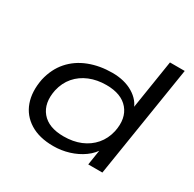

<svg xmlns="http://www.w3.org/2000/svg" viewBox="-156 -872 1061 1048"><g transform="rotate(30 375.0 -348.0)"><path d="M303 9Q214 9 155.5 -27.5Q97 -64 74.5 -127.5Q52 -191 68 -274Q85 -348 129 -398Q173 -448 239 -473.5Q305 -499 384 -499Q461 -499 515 -466.5Q569 -434 585 -381H576L627 -705H720L608 0H519L537 -115H547Q525 -75 486.5 -47.5Q448 -20 400.5 -5.5Q353 9 303 9ZM325 -65Q385 -65 432 -84.5Q479 -104 511 -141Q543 -178 555 -231Q573 -319 528.5 -372Q484 -425 389 -425Q331 -425 283.5 -405.5Q236 -386 204 -349Q172 -312 160 -259Q142 -171 186 -118Q230 -65 325 -65Z"/></g></svg>

Font: Nunito Sans 10pt Expanded
Style: Italic
Weight: 400
Width: 7
Italic angle: -9°
Designer: Vernon Adams
Foundry: Vernon Adams
Version: Version 3.101;gftools[0.9.27]